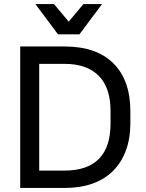

<svg xmlns="http://www.w3.org/2000/svg" viewBox="-20 -930 720 950"><path d="M80 -700H300Q457 -700 541 -616.5Q625 -533 625 -380V-320Q625 -245 603 -185.5Q581 -126 539.5 -84.5Q498 -43 437.5 -21.5Q377 0 300 0H80ZM174 -614V-86H300Q412 -86 469.5 -144Q527 -202 527 -320V-380Q527 -496 468.5 -555Q410 -614 300 -614ZM155 -910H247L320 -823L393 -910H485L373 -760H267Z"/></svg>

Font: Retni Sans Medium
Style: Regular
Weight: 500
Designer: Vitaly Kuzmin
Foundry: ParaType Ltd.
Version: Version 1.00;March 2, 2019;FontCreator 11.5.0.2425 64-bit; t